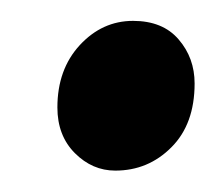

<svg xmlns="http://www.w3.org/2000/svg" viewBox="-20 -469 208 184"><path d="M35 -366Q35 -402.5 56.5 -425.8Q78 -449 107.5 -449Q136 -449 151.2 -431.2Q166.5 -413.5 166.5 -389Q166.5 -350 144.2 -327.8Q122 -305.5 90.5 -305.5Q68.5 -305.5 51.8 -322.2Q35 -339 35 -366Z"/></svg>

Font: Merriweather 120pt
Style: Bold Italic
Weight: 700
Italic angle: -7.8°
Version: Version 2.101